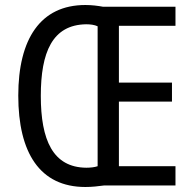

<svg xmlns="http://www.w3.org/2000/svg" viewBox="-20 -741 771 767"><path d="M321 -721C142 -721 53 -586 53 -359C53 -131 139 6 321 6C348 6 372 3 395 0H681V-77H455V-335H667V-411H455V-638H681V-714H392C370 -718 347 -721 321 -721ZM324 -644C341 -644 357 -642 370 -636V-77C358 -73 342 -71 325 -71C191 -72 143 -182 143 -358C143 -532 189 -642 324 -644Z"/></svg>

Font: Noto Sans Myanmar UI Condensed
Style: Regular
Weight: 400
Width: 3
Designer: Monotype Design Team
Foundry: Monotype Imaging Inc.
Version: Version 2.103